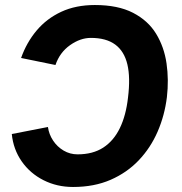

<svg xmlns="http://www.w3.org/2000/svg" viewBox="-20 -732 724 765"><path d="M358 -712Q450 -712 510 -681Q570 -650 602 -597.5Q634 -545 643.5 -479.5Q653 -414 645 -345Q636 -272 608 -207.5Q580 -143 533 -93.5Q486 -44 420.5 -15.5Q355 13 271 13Q207 13 153.5 -14Q100 -41 66.5 -89Q33 -137 27 -198L171 -226Q175 -197 191.5 -172Q208 -147 233.5 -132Q259 -117 289 -117Q350 -117 391.5 -144Q433 -171 457.5 -221.5Q482 -272 490 -343Q500 -423 487.5 -475.5Q475 -528 439 -554.5Q403 -581 342 -581Q300 -581 259 -552Q218 -523 201 -473L64 -501Q86 -563 126 -610.5Q166 -658 224 -685Q282 -712 358 -712Z"/></svg>

Font: Inclusive Sans
Style: Italic
Weight: 400
Italic angle: -7°
Designer: Olivia King
Foundry: Olivia King
Version: Version 2.004